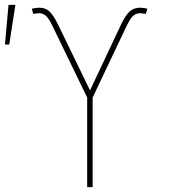

<svg xmlns="http://www.w3.org/2000/svg" viewBox="-34 -769 698 789"><path d="M324.2 0V-368.2L183.6 -658.2Q166.5 -694.3 154.5 -704.3Q142.6 -714.4 127 -714.8Q120.6 -714.4 114.5 -713.6Q108.4 -712.9 102.5 -711.9L96.7 -733.4Q104.5 -734.9 111.1 -735.8Q117.7 -736.8 124 -737.3Q151.9 -738.3 169.2 -721.9Q186.5 -705.6 206.1 -665L335.9 -397.5L461.9 -665Q481 -705.6 498 -721.4Q515.1 -737.3 542 -737.3Q549.8 -737.3 556.6 -736.3Q563.5 -735.4 571.3 -733.4L565.4 -711.9Q559.1 -712.9 553.2 -713.6Q547.4 -714.4 542 -714.8Q525.9 -714.4 513.4 -704.1Q501 -693.8 484.4 -658.2L346.7 -368.2V0ZM-13.7 -585.9 1 -749H29.3L3.9 -585.9Z"/></svg>

Font: Inter Tight Thin
Style: Regular
Weight: 250
Designer: Rasmus Andersson
Foundry: rsms
Version: Version 3.004